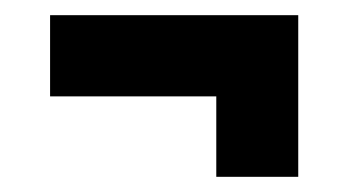

<svg xmlns="http://www.w3.org/2000/svg" viewBox="-20 -313 459 253"><path d="M265 -80V-186H46V-293H373V-80Z"/></svg>

Font: Saira UltraCondensed ExtraBold
Style: Regular
Weight: 800
Width: 1
Designer: Hector Gatti with collaboration of the Omnibus-Type team
Foundry: Omnibus-Type
Version: Version 1.101